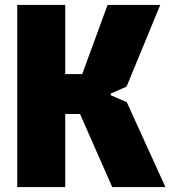

<svg xmlns="http://www.w3.org/2000/svg" viewBox="-20 -760 692 780"><path d="M50 -740H245V-459H314L417 -740H631L494 -408L430 -380V-373L495 -345L652 0H436L305 -297H245V0H50Z"/></svg>

Font: Encode Sans Compressed
Style: Black
Weight: 900
Designer: Pablo Impallari, Andres Torresi
Foundry: Pablo Impallari, Andres Torresi
Version: Version 1.000; ttfautohint (v1.00) -l 8 -r 50 -G 200 -x 14 -